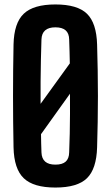

<svg xmlns="http://www.w3.org/2000/svg" viewBox="-20 -829 495 858"><path d="M227.6 9.1Q129.7 9.1 86.2 -32.5Q42.6 -74.1 40.5 -170.5Q39.4 -226.3 38.8 -284Q38.2 -341.7 38.2 -400.3Q38.2 -458.9 38.8 -516.6Q39.4 -574.3 40.5 -630.2Q42.6 -726.3 86.2 -767.7Q129.7 -809.1 227.6 -809.1Q325.8 -809.1 368.5 -767.7Q411.2 -726.3 413.9 -630.2Q415.7 -573.6 416.6 -515.8Q417.6 -458 417.6 -399.7Q417.6 -341.4 416.6 -283.8Q415.7 -226.3 413.9 -170.5Q411.2 -74.1 368.5 -32.5Q325.8 9.1 227.6 9.1ZM227.6 -93.3Q258.6 -93.3 273.6 -106.8Q288.6 -120.4 289.1 -147.9Q290.8 -188.9 291.7 -232.1Q292.6 -275.2 292.8 -319.8Q293 -364.3 292.7 -410.2L163.3 -229.4Q163.3 -208.9 164 -188.5Q164.8 -168.1 165.3 -147.9Q166.3 -120.4 181.9 -106.8Q197.4 -93.3 227.6 -93.3ZM161.4 -365 292 -545.7Q291.5 -572.3 290.8 -599Q290.1 -625.8 289.1 -652.7Q288.6 -680 273.3 -693.4Q257.9 -706.9 227.6 -706.9Q197.4 -706.9 181.9 -693.4Q166.3 -680 165.3 -652.7Q163.8 -608.6 162.8 -561.2Q161.8 -513.9 161.4 -464.5Q160.9 -415.2 161.4 -365Z"/></svg>

Font: Big Shoulders Thin
Style: Regular
Weight: 100
Designer: Patric King
Foundry: XO Type Co
Version: Version 2.002